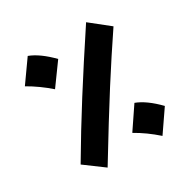

<svg xmlns="http://www.w3.org/2000/svg" viewBox="-187 -1021 1191 1206"><g transform="rotate(-30 408.5 -418.0)"><path d="M116.2 -89.8Q171.4 -183.6 225.3 -272Q279.3 -360.4 335.9 -450.2Q392.6 -540 455.8 -637.5Q519 -734.9 592.8 -846.7L729 -738.3Q675.3 -658.7 624.8 -581.8Q574.2 -504.9 519.8 -419.2Q465.3 -333.5 400.6 -228.8Q335.9 -124 253.4 11.7ZM169.4 -846.7Q242.7 -819.3 325.7 -734.4L213.4 -579.6Q140.1 -644 58.6 -690.4ZM602.5 -256.3Q675.8 -229 758.3 -144L651.4 11.7Q613.3 -22 575 -49.6Q536.6 -77.1 496.6 -99.6Z"/></g></svg>

Font: Pinar-DS3-FD Black
Style: Regular
Weight: 900
Designer: Amin Abedi
Version: Version 3.000